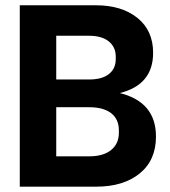

<svg xmlns="http://www.w3.org/2000/svg" viewBox="-20 -700 639 720"><path d="M54.2 0V-680.2H339.8Q436.5 -680.2 495.4 -632.8Q554.2 -585.4 554.2 -502Q554.2 -381.8 429.2 -351.1Q564.9 -317.4 564.9 -188Q564.9 -99.1 503.9 -49.6Q442.9 0 340.8 0ZM190.9 -113.8H314.9Q367.7 -113.8 396.7 -137.5Q425.8 -161.1 425.8 -202.1V-210.9Q425.8 -252.9 397 -275.4Q368.2 -297.9 314.9 -297.9H190.9ZM190.9 -401.9H314Q362.3 -401.9 388.2 -422.1Q414.1 -442.4 414.1 -479V-487.8Q414.1 -523.4 387.9 -544.7Q361.8 -565.9 314 -565.9H190.9Z"/></svg>

Font: TASA Orbiter Deck
Style: Bold
Weight: 700
Designer: Weizhong Zhang
Version: Version 1.000;Glyphs 3.1.2 (3151)